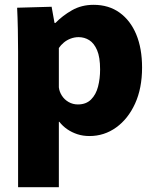

<svg xmlns="http://www.w3.org/2000/svg" viewBox="-20 -552 641 796"><path d="M55 -337Q55 -382 54 -431Q53 -480 51 -520L194 -524L206 -457H210Q239 -487 278.5 -509.5Q318 -532 368 -532Q431 -532 476 -499.5Q521 -467 545 -409Q569 -351 569 -272Q569 -186 540 -122.5Q511 -59 461.5 -23.5Q412 12 351 12Q324 12 301 4.5Q278 -3 259 -16Q240 -29 226 -47H224V224H55ZM303 -119Q337 -119 357.5 -139.5Q378 -160 386.5 -193Q395 -226 395 -264Q395 -315 382.5 -344Q370 -373 350 -385.5Q330 -398 306 -398Q289 -398 273 -392Q257 -386 244.5 -375.5Q232 -365 224 -353V-190Q226 -172 236.5 -155.5Q247 -139 264.5 -129Q282 -119 303 -119Z"/></svg>

Font: Murecho Thin
Style: Bold
Weight: 700
Version: Version 1.010